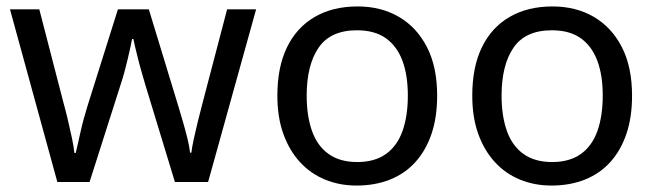

<svg xmlns="http://www.w3.org/2000/svg" viewBox="-20 -566 2036 596"><path d="M431 -303Q425 -324 419 -344.5Q413 -365 408.5 -383.5Q404 -402 400 -418Q396 -434 394 -445H390Q388 -434 384.5 -418Q381 -402 376.5 -383Q372 -364 366.5 -343.5Q361 -323 354 -302L258 -1H158L11 -537H102L176 -251Q184 -222 191 -192.5Q198 -163 203.5 -136.5Q209 -110 211 -91H215Q218 -103 222 -121Q226 -139 230.5 -159Q235 -179 240.5 -199Q246 -219 251 -235L346 -537H442L534 -235Q541 -212 548.5 -186Q556 -160 562 -135.5Q568 -111 570 -92H574Q576 -109 581.5 -134.5Q587 -160 594.5 -190.5Q602 -221 610 -251L685 -537H775L626 -1H523Z M1337 -269Q1337 -202 1319.5 -150.5Q1302 -99 1269.5 -63Q1237 -27 1190.5 -8.5Q1144 10 1087 10Q1034 10 989 -8.5Q944 -27 911 -63Q878 -99 859.5 -150.5Q841 -202 841 -269Q841 -358 871 -419.5Q901 -481 957 -513.5Q1013 -546 1090 -546Q1163 -546 1218.5 -513.5Q1274 -481 1305.5 -419.5Q1337 -358 1337 -269ZM932 -269Q932 -206 948.5 -159.5Q965 -113 1000 -88Q1035 -63 1089 -63Q1143 -63 1178 -88Q1213 -113 1229.5 -159.5Q1246 -206 1246 -269Q1246 -333 1229 -378Q1212 -423 1177.5 -447.5Q1143 -472 1088 -472Q1006 -472 969 -418Q932 -364 932 -269Z M1942 -269Q1942 -202 1924.5 -150.5Q1907 -99 1874.5 -63Q1842 -27 1795.5 -8.5Q1749 10 1692 10Q1639 10 1594 -8.5Q1549 -27 1516 -63Q1483 -99 1464.5 -150.5Q1446 -202 1446 -269Q1446 -358 1476 -419.5Q1506 -481 1562 -513.5Q1618 -546 1695 -546Q1768 -546 1823.5 -513.5Q1879 -481 1910.5 -419.5Q1942 -358 1942 -269ZM1537 -269Q1537 -206 1553.5 -159.5Q1570 -113 1605 -88Q1640 -63 1694 -63Q1748 -63 1783 -88Q1818 -113 1834.5 -159.5Q1851 -206 1851 -269Q1851 -333 1834 -378Q1817 -423 1782.5 -447.5Q1748 -472 1693 -472Q1611 -472 1574 -418Q1537 -364 1537 -269Z"/></svg>

Font: ukorean85
Style: Book
Weight: 400
Designer: Jelle Bosma - Monotype Design Team
Foundry: Monotype Imaging Inc.
Version: Version 2.003